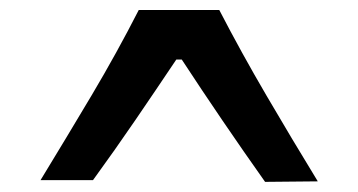

<svg xmlns="http://www.w3.org/2000/svg" viewBox="-20 -758 702 377"><path d="M500.5 -400.9Q415.5 -521 336.9 -641.1H326.2Q286.6 -582 246.1 -522.7Q205.6 -463.4 162.6 -404.3H59.6Q110.8 -488.3 160.2 -571.3Q209.5 -654.3 252.4 -738.3H410.6Q454.1 -654.3 503.4 -570.1Q552.7 -485.8 604 -401.9Z"/></svg>

Font: Pinar DS4-Medium
Style: Regular
Weight: 500
Designer: Amin Abedi
Version: Version 2.000